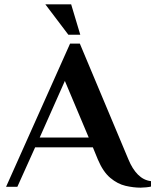

<svg xmlns="http://www.w3.org/2000/svg" viewBox="-20 -861 716 885"><path d="M628 4Q595 4 558.5 -4.5Q522 -13 488.5 -41Q455 -69 431 -126L408 -182H142L60 0H8L303 -660H348L572 -126Q590 -82 616 -56Q642 -30 676 -26V-1Q668 1 653.5 2.5Q639 4 628 4ZM163 -227H389L279 -488ZM295 -701 189 -841H308L350 -701Z"/></svg>

Font: El Messiri
Style: Regular
Weight: 400
Designer: Mohamed Gaber
Foundry: Kief Type Foundry
Version: Version 2.020